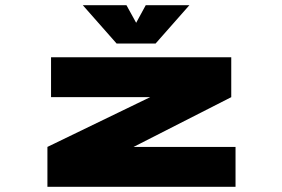

<svg xmlns="http://www.w3.org/2000/svg" viewBox="-20 -721 1090 741"><path d="M711 -701 580.5 -553H430L299.5 -701H468L505.5 -633L542.5 -701ZM495.5 -154H889V0H163V-154L559.5 -346H177V-500H872.5V-346Z"/></svg>

Font: League Mono Extended ExtraBold
Style: Regular
Weight: 800
Width: 9
Designer: Tyler Finck
Foundry: The League of Moveable Type / Tyler Finck
Version: Version 2.210